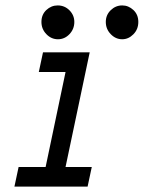

<svg xmlns="http://www.w3.org/2000/svg" viewBox="-20 -695 535 715"><path d="M256.8 -613.3Q256.8 -586.9 238.8 -567.9Q220.7 -548.8 195.8 -548.8Q170.9 -548.8 152.6 -567.9Q134.3 -586.9 134.3 -613.3Q134.3 -640.6 152.6 -657.7Q170.9 -674.8 194.8 -674.8Q220.7 -674.8 238.8 -656.5Q256.8 -638.2 256.8 -613.3ZM435.1 -548.8Q410.6 -548.8 392.3 -567.9Q374 -586.9 374 -613.3Q374 -639.2 392.3 -657Q410.6 -674.8 435.1 -674.8Q458.5 -674.8 476.8 -657.7Q495.1 -640.6 495.1 -613.3Q495.1 -585.9 476.8 -567.4Q458.5 -548.8 435.1 -548.8ZM306.2 0H33.7L49.3 -73.2H149.9L224.1 -426.8H124.5L140.1 -500H314L224.1 -73.2H321.8Z"/></svg>

Font: Anka/Coder Narrow
Style: Italic
Weight: 400
Width: 3
Italic angle: -12°
Monospace: yes
Version: Version 001.100